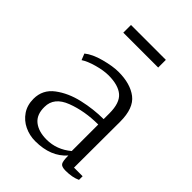

<svg xmlns="http://www.w3.org/2000/svg" viewBox="-225 -887 1008 1008"><g transform="rotate(45 279.5 -382.5)"><path d="M57 0ZM464 -377 463 -35H527V-8Q493 8 443 8Q413 8 405 -5Q397 -18 397 -59Q336 11 221 11Q178 11 140.5 -7Q103 -25 80 -59Q57 -93 57 -140Q57 -208 111.5 -249Q166 -290 242.5 -307.5Q319 -325 393 -325V-368Q393 -445 357 -475.5Q321 -506 249 -506Q213 -506 166 -493Q119 -480 92 -462L78 -497Q111 -524 171 -540Q231 -556 273 -556Q361 -556 412.5 -516.5Q464 -477 464 -377ZM128 -151Q127 -93 162 -65Q197 -37 257 -37Q332 -37 393 -88V-285Q293 -285 210.5 -253.5Q128 -222 128 -151ZM404 -776V-719H145V-776Z"/></g></svg>

Font: Martel UltraLight
Style: Regular
Weight: 250
Designer: Dan Reynolds
Foundry: Dan Reynolds
Version: Version 1.001; ttfautohint (v1.1) -l 5 -r 5 -G 72 -x 0 -D la